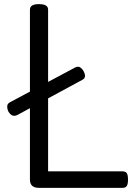

<svg xmlns="http://www.w3.org/2000/svg" viewBox="-20 -910 665 930"><path d="M169 0Q125 0 125 -40V-863Q125 -877 136 -883.5Q147 -890 169 -890Q191 -890 202 -883.5Q213 -877 213 -863V-80H573Q588 -80 594 -71.5Q600 -63 600 -40Q600 -18 594 -9Q588 0 573 0ZM66 -354Q53 -347 42 -350Q31 -353 21 -369Q15 -381 15 -394.5Q15 -408 29 -415L340 -581Q354 -589 363 -586Q372 -583 381 -572Q403 -536 380 -524Z"/></svg>

Font: Playwrite IT Moderna
Style: Regular
Weight: 400
Designer: Veronika Burian, José Scaglione
Foundry: TypeTogether
Version: Version 1.002